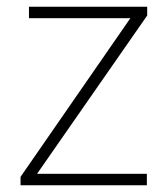

<svg xmlns="http://www.w3.org/2000/svg" viewBox="-20 -550 499 570"><path d="M416 0H41V-25L367 -496H66V-530H417V-504L90 -34H416Z"/></svg>

Font: Noto Sans Armenian ExtraLight
Style: Regular
Weight: 250
Designer: Monotype Design Team
Foundry: Monotype Imaging Inc.
Version: Version 2.007